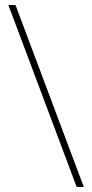

<svg xmlns="http://www.w3.org/2000/svg" viewBox="-20 -734 362 754"><path d="M41 -714 309 0H281L13 -714Z"/></svg>

Font: Noto Sans Thai Thin
Style: Regular
Weight: 250
Designer: Monotype Design Team
Foundry: Monotype Imaging Inc.
Version: Version 2.001